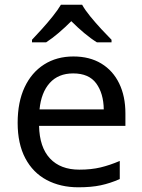

<svg xmlns="http://www.w3.org/2000/svg" viewBox="-20 -786 604 816"><path d="M292 -546Q361 -546 410.5 -516Q460 -486 486.5 -431.5Q513 -377 513 -304V-251H146Q148 -160 192.5 -112.5Q237 -65 317 -65Q368 -65 407.5 -74.5Q447 -84 489 -102V-25Q448 -7 408 1.5Q368 10 313 10Q237 10 178.5 -21Q120 -52 87.5 -113.5Q55 -175 55 -264Q55 -352 84.5 -415Q114 -478 167.5 -512Q221 -546 292 -546ZM291 -474Q228 -474 191.5 -433.5Q155 -393 148 -321H421Q420 -389 389 -431.5Q358 -474 291 -474ZM329 -766Q341 -744 363.5 -716.5Q386 -689 410.5 -662.5Q435 -636 454 -617V-606H392Q366 -622 338 -645.5Q310 -669 283 -696Q256 -669 229 -646Q202 -623 176 -606H116V-617Q135 -637 158.5 -663Q182 -689 204 -716.5Q226 -744 239 -766Z"/></svg>

Font: Noto Naskh Arabic
Style: Regular
Weight: 400
Designer: Monotype Design Team, David Williams, Mohamad Dakak and Nizar Qandah
Foundry: Monotype Imaging Inc.
Version: Version 2.013